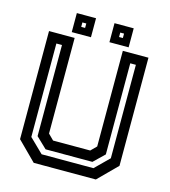

<svg xmlns="http://www.w3.org/2000/svg" viewBox="-121 -927 905 1024"><g transform="rotate(15 332.0 -415.5)"><path d="M160.5 0 57.5 -103V-700H199V-172L229.5 -141.5H434.5L465 -172V-700H606.5V-103L503.5 0ZM189.5 -55H475.5L551.5 -130V-646H520.5V-143L461.5 -86H203L143.5 -143V-646H112.5V-130ZM384 -726V-831H490V-726ZM176 -726V-831H282V-726ZM217.5 -766H239V-790.5H217.5ZM426.5 -766H447.5V-790.5H426.5Z"/></g></svg>

Font: Tourney Thin SemiBold
Style: Regular
Weight: 600
Version: Version 1.015